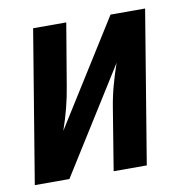

<svg xmlns="http://www.w3.org/2000/svg" viewBox="-65 -583 629 645"><g transform="rotate(-10 250.0 -260.0)"><path d="M3 0 89 -520H202L167 -312Q161 -274 151.5 -237Q142 -200 129 -163L353 -520H471L385 0H272L306 -208Q312 -246 322 -283Q332 -320 345 -357L121 0Z"/></g></svg>

Font: Iosevka Oblique
Style: Bold
Weight: 700
Italic angle: -9°
Monospace: yes
Designer: Belleve Invis
Foundry: Belleve Invis
Version: Version 32.5.0; ttfautohint (v1.8.4)